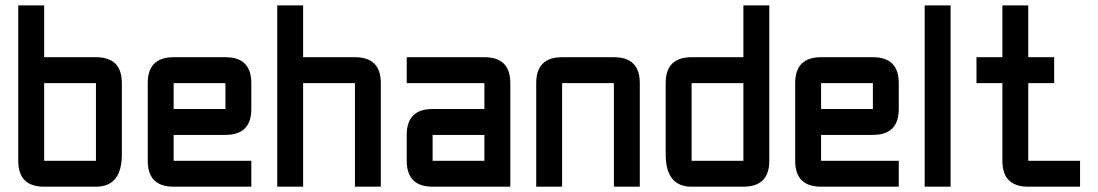

<svg xmlns="http://www.w3.org/2000/svg" viewBox="-20 -704 4142 724"><path d="M48.8 -683.6H146.5V-488.3H341.8Q439.5 -488.3 439.5 -390.6V-122.1Q439.5 0 341.8 0H146.5Q48.8 0 48.8 -97.7ZM341.8 -390.6H146.5V-97.7H341.8Z M634.8 -488.3H830.1Q927.7 -488.3 927.7 -390.6V-293Q927.7 -195.3 830.1 -195.3H634.8V-97.7H927.7V0H634.8Q537.1 0 537.1 -97.7V-390.6Q537.1 -488.3 634.8 -488.3ZM830.1 -390.6H634.8V-293H830.1Z M1025.4 -683.6H1123V-488.3H1318.4Q1416 -488.3 1416 -390.6V0H1318.4V-390.6H1123V0H1025.4Z M1904.3 0H1611.3Q1513.7 0 1513.7 -97.7V-195.3Q1513.7 -293 1611.3 -293H1806.6V-390.6H1513.7V-488.3H1806.6Q1904.3 -488.3 1904.3 -390.6ZM1611.3 -97.7H1806.6V-195.3H1611.3Z M2294.9 -390.6H2099.6V0H2002V-390.6Q2002 -488.3 2099.6 -488.3H2294.9Q2392.6 -488.3 2392.6 -390.6V0H2294.9Z M2880.9 -97.7Q2880.9 0 2783.2 0H2587.9Q2490.2 0 2490.2 -122.1V-390.6Q2490.2 -488.3 2587.9 -488.3H2783.2V-683.6H2880.9ZM2587.9 -97.7H2783.2V-390.6H2587.9Z M3076.2 -488.3H3271.5Q3369.1 -488.3 3369.1 -390.6V-293Q3369.1 -195.3 3271.5 -195.3H3076.2V-97.7H3369.1V0H3076.2Q2978.5 0 2978.5 -97.7V-390.6Q2978.5 -488.3 3076.2 -488.3ZM3271.5 -390.6H3076.2V-293H3271.5Z M3466.8 -683.6H3564.5V0H3466.8Z M3857.4 0Q3759.8 0 3759.8 -97.7V-390.6H3662.1V-488.3H3759.8V-683.6H3857.4V-488.3H3955.1V-390.6H3857.4V-97.7H4052.7V0Z"/></svg>

Font: BabelStone Moon Runes
Style: Regular
Weight: 400
Designer: Andrew West
Foundry: BabelStone
Version: Version 7.001 March 14, 2022